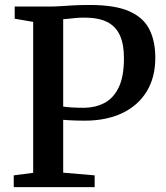

<svg xmlns="http://www.w3.org/2000/svg" viewBox="-20 -770 682 790"><path d="M116.5 -59V-680L40.5 -693V-743H180Q208 -743 231.8 -744.8Q255.5 -746.5 283 -748Q310.5 -749.5 350.5 -749.5Q453 -749.5 511.5 -723.8Q570 -698 594.5 -649.5Q619 -601 619 -532.5Q619 -451 583.2 -393Q547.5 -335 482.2 -304.2Q417 -273.5 329 -273.5Q313 -273.5 294 -274Q275 -274.5 260 -275.5Q245 -276.5 240 -277V-59.5L369.5 -48.5V0H36.5V-48.5ZM240 -331.5Q252 -329.5 274.5 -328Q297 -326.5 327 -326.5Q372 -327 409 -346Q446 -365 468 -409.5Q490 -454 490 -531Q490 -589 472.8 -625.8Q455.5 -662.5 420 -680Q384.5 -697.5 328 -697.5Q308 -697.5 292 -696Q276 -694.5 263.5 -693Q251 -691.5 240 -691Z"/></svg>

Font: Merriweather 36pt SemiBold
Style: Regular
Weight: 600
Version: Version 2.100